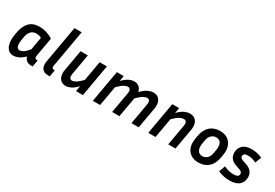

<svg xmlns="http://www.w3.org/2000/svg" viewBox="45 -1686 3785 2642"><g transform="rotate(30 1937.5 -365.0)"><path d="M465 5Q410 5 383.5 -18.5Q357 -42 349 -76Q295 -24 252 -7Q209 10 176 10Q127 10 95 -21.5Q63 -53 51.5 -108.5Q40 -164 51 -236L58 -280Q77 -396 134.5 -456.5Q192 -517 295 -517Q353 -517 408.5 -500Q464 -483 511 -452L457 -143Q455 -128 461.5 -114.5Q468 -101 491 -101H503L484 5ZM169 -236Q158 -164 171 -130.5Q184 -97 215 -97Q241 -97 274.5 -117.5Q308 -138 351 -192L386 -394Q345 -414 305 -414Q249 -414 217.5 -378Q186 -342 176 -280Z M615 -148 719 -740H834L729 -143Q727 -128 733.5 -114.5Q740 -101 763 -101H775L756 5H737Q679 5 650.5 -17.5Q622 -40 615.5 -75.5Q609 -111 615 -148Z M1171 0 1186 -86Q1131 -29 1088 -9.5Q1045 10 1010 10Q962 10 932.5 -15Q903 -40 893 -82.5Q883 -125 893 -179L951 -507H1066L1009 -181Q1002 -138 1013 -117.5Q1024 -97 1049 -97Q1072 -97 1106.5 -116Q1141 -135 1199 -193L1254 -507H1369L1280 0Z M1760 -410Q1737 -410 1702 -391.5Q1667 -373 1609 -315L1553 0H1438L1527 -507H1636L1621 -421Q1677 -478 1720 -497.5Q1763 -517 1799 -517Q1850 -517 1880 -490Q1910 -463 1919 -417Q1978 -477 2023.5 -497Q2069 -517 2106 -517Q2155 -517 2184.5 -492.5Q2214 -468 2224.5 -425Q2235 -382 2225 -328L2167 0H2052L2109 -326Q2117 -369 2105 -389.5Q2093 -410 2067 -410Q2044 -410 2009 -391.5Q1974 -373 1916 -315L1860 0H1745L1802 -326Q1810 -369 1798 -389.5Q1786 -410 1760 -410Z M2646 -410Q2622 -410 2585 -391.5Q2548 -373 2489 -314L2434 0H2319L2408 -507H2517L2502 -421Q2559 -479 2603.5 -498Q2648 -517 2685 -517Q2736 -517 2766.5 -492.5Q2797 -468 2808 -425Q2819 -382 2809 -328L2751 0H2636L2693 -326Q2709 -410 2646 -410Z M3365 -266 3357 -214Q3341 -106 3277.5 -48Q3214 10 3116 10Q3045 10 2996.5 -22.5Q2948 -55 2927.5 -112Q2907 -169 2918 -242L2926 -294Q2943 -401 3005 -459Q3067 -517 3166 -517Q3238 -517 3286 -484.5Q3334 -452 3355 -395.5Q3376 -339 3365 -266ZM3248 -271Q3259 -336 3236.5 -375Q3214 -414 3162 -414Q3119 -414 3086.5 -384.5Q3054 -355 3044 -294L3035 -237Q3025 -172 3048 -132.5Q3071 -93 3121 -93Q3165 -93 3197 -123.5Q3229 -154 3239 -214Z M3615 -91Q3656 -91 3678.5 -103Q3701 -115 3701 -141Q3701 -161 3687.5 -174Q3674 -187 3642 -197L3587 -216Q3532 -236 3505.5 -272Q3479 -308 3479 -360Q3479 -428 3526 -472.5Q3573 -517 3671 -517Q3713 -517 3753 -508Q3793 -499 3836 -481L3799 -383Q3762 -400 3729.5 -408Q3697 -416 3668 -416Q3624 -416 3609 -402Q3594 -388 3594 -369Q3594 -350 3607 -338.5Q3620 -327 3645 -318L3700 -299Q3759 -279 3787 -242.5Q3815 -206 3815 -153Q3815 -83 3765.5 -36.5Q3716 10 3609 10Q3563 10 3519 0.5Q3475 -9 3428 -30L3464 -128Q3507 -109 3543.5 -100Q3580 -91 3615 -91Z"/></g></svg>

Font: Inria Sans
Style: Bold Italic
Weight: 700
Italic angle: -10°
Designer: Black Foundry Team
Foundry: Black Foundry
Version: Version 1.2; ttfautohint (v1.8.3)